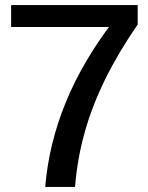

<svg xmlns="http://www.w3.org/2000/svg" viewBox="-20 -740 586 760"><path d="M159 0Q173 -170 240 -334Q307 -498 430 -658L433 -633H24V-720H525V-643Q449 -533 397 -427.5Q345 -322 315.5 -217Q286 -112 277 0Z"/></svg>

Font: Instrument Sans Medium
Style: Regular
Weight: 500
Designer: Rodrigo Fuenzalida
Foundry: fragTYPE
Version: Version 1.000;gftools[0.9.28]